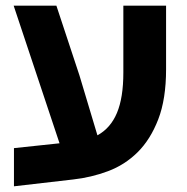

<svg xmlns="http://www.w3.org/2000/svg" viewBox="-20 -630 656 674"><path d="M29 -110 189 -127 28 -610H178L259 -365L322 -155Q368 -180 390.5 -233.5Q413 -287 413 -375V-610H563V-387Q563 -282 535.5 -211Q508 -140 463 -95.5Q418 -51 359 -29Q300 -7 237 0L29 24Z"/></svg>

Font: IBM Plex Sans Hebrew
Style: Bold
Weight: 700
Designer: Mike Abbink, Paul van der Laan, Pieter van Rosmalen, Yanek Iontef
Foundry: Bold Monday
Version: Version 1.2